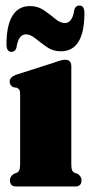

<svg xmlns="http://www.w3.org/2000/svg" viewBox="-20 -676 326 696"><path d="M238.5 -435V-82.5Q238.5 -66.5 241 -59.8Q243.5 -53 250 -50L262 -45.5Q275.5 -36 275.5 -22.5Q275.5 0 252.5 0H39Q16 0 16 -22.5Q16 -36 29.5 -45.5L41.5 -50Q47.5 -53 50.2 -59.8Q53 -66.5 53 -82.5V-333.5Q53 -345.5 50.2 -350.2Q47.5 -355 41 -358L29 -359.5Q15 -366.5 15 -380Q15 -395.5 36.5 -404.5L176 -449Q192 -455 200.5 -457.2Q209 -459.5 216.5 -459.5Q238.5 -459.5 238.5 -435ZM200.5 -490Q172 -490 149.8 -505.5Q127.5 -521 109 -536.2Q90.5 -551.5 74 -551.5Q46.5 -551.5 39.5 -502.5Q35 -488 21.5 -488Q3.5 -488 3.5 -515.5Q3.5 -583 25 -618.5Q46.5 -654 89 -654Q117 -654 139.2 -638.8Q161.5 -623.5 180 -608Q198.5 -592.5 215 -592.5Q243 -592.5 249.5 -641.5Q254.5 -656 268 -656Q286 -656 286 -629Q286 -490 200.5 -490Z"/></svg>

Font: Fraunces 144pt S050 Black
Style: Regular
Weight: 900
Version: Version 1.000; ttfautohint (v1.8.3)